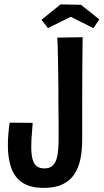

<svg xmlns="http://www.w3.org/2000/svg" viewBox="-20 -872 484 897"><path d="M185.2 5.8Q121 5.8 84.3 -19Q47.6 -43.8 32.2 -88.5Q16.8 -133.2 16.8 -192.4Q16.8 -217.8 18.9 -244.3Q21 -270.8 25 -299L132.8 -298Q131.4 -277.2 129.7 -258Q128 -238.8 127 -221.3Q126 -203.8 126 -188Q126 -151.4 131.9 -128.8Q137.8 -106.2 151.4 -95.7Q165 -85.2 187.8 -85.2Q210.2 -85.2 223.4 -96.2Q236.6 -107.2 243.2 -126.6Q249.8 -146 251.8 -172.5Q253.8 -199 253.8 -229.4Q253.8 -246.8 253.8 -263.6Q253.8 -280.4 253.8 -299.3Q253.8 -318.2 253.3 -341.7Q252.8 -365.2 252.8 -396Q252.8 -422 252.8 -459.3Q252.8 -496.6 251.8 -539.1Q250.8 -581.6 250.3 -622.4Q249.8 -663.2 247.8 -696.2L366 -698.2Q365 -628.2 364.5 -549.1Q364 -470 364 -402Q364 -368 364 -339.5Q364 -311 364 -282.5Q364 -254 364 -219Q364 -169.2 355.4 -128Q346.8 -86.8 326.7 -57Q306.6 -27.2 271.8 -10.7Q237 5.8 185.2 5.8ZM416.6 -740.6 310.6 -793.4 204 -740.8 173.8 -779.4 263 -851.6 358.2 -849.6 444 -781.4Z"/></svg>

Font: Truculenta
Style: Regular
Weight: 400
Designer: Ivan Castro, Eva Sanz & Omnibus-Type Team
Foundry: Omnibus-Type
Version: Version 1.002